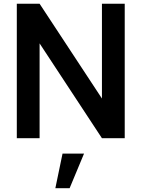

<svg xmlns="http://www.w3.org/2000/svg" viewBox="-20 -740 758 1028"><path d="M70 -720H192L525.8 -212.5V-720H647.8V0H525.8L192 -507.7V0H70ZM276.4 267.5H352.8L429.9 82.5H314.8Z"/></svg>

Font: Tap Sans
Style: Regular
Weight: 400
Designer: Tap Payments
Foundry: Tap Payments
Version: Version 1.001;Glyphs 3.1.2 (3151)